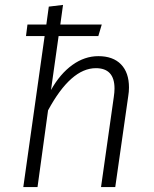

<svg xmlns="http://www.w3.org/2000/svg" viewBox="-20 -763 628 783"><path d="M506 -406Q506 -389 503 -371L450 0H392L444 -367Q447 -387 447 -402Q447 -485 371 -485Q269 -485 176 -313L133 0H75L162 -616H86L92 -663H169L179 -736L237 -743L226 -663H395L381 -616H219L188 -396Q225 -462 275 -498Q325 -534 381 -534Q441 -534 473.5 -500.5Q506 -467 506 -406Z"/></svg>

Font: Fira Sans Light
Style: Italic
Weight: 300
Italic angle: -8°
Designer: bBox Type GmbH & Carrois Corporate GbR & Edenspiekermann AG
Foundry: bBox Type GmbH & Carrois Corporate GbR & Edenspiekermann AG
Version: Version 4.301